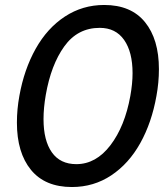

<svg xmlns="http://www.w3.org/2000/svg" viewBox="-20 -738 676 772"><path d="M381 -626Q445 -626 479 -577.5Q513 -529 513 -444Q513 -402 504 -352Q482 -230 424 -154Q366 -78 287 -78Q222 -78 188.5 -125.5Q155 -173 155 -259Q155 -304 164 -356Q185 -477 238.5 -551.5Q292 -626 381 -626ZM619 -460Q619 -580 563 -649Q507 -718 399 -718Q312 -718 241 -671.5Q170 -625 123.5 -542Q77 -459 58 -353Q48 -299 48 -245Q48 -124 104.5 -55Q161 14 269 14Q357 14 427.5 -33Q498 -80 544 -162.5Q590 -245 609 -352Q619 -406 619 -460Z"/></svg>

Font: Geom
Style: Italic
Weight: 400
Italic angle: -10°
Version: Version 1.102